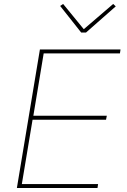

<svg xmlns="http://www.w3.org/2000/svg" viewBox="-20 -947 640 967"><path d="M65 0 181 -698H587L584 -678H200L148 -364H518L514 -344H144L90 -20H474L471 0ZM389 -783 283 -917 298 -927 402 -800 550 -927 563 -915 413 -783Z"/></svg>

Font: IBM Plex Mono Thin
Style: Italic
Weight: 100
Italic angle: -9°
Monospace: yes
Designer: Mike Abbink, Paul van der Laan, Pieter van Rosmalen
Foundry: Bold Monday
Version: Version 2.3